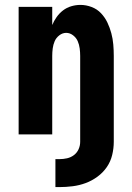

<svg xmlns="http://www.w3.org/2000/svg" viewBox="-20 -548 540 783"><path d="M206 215V101H222Q238 101 253.5 97.5Q269 94 281.5 84.5Q294 75 300.5 60.5Q307 46 307 30V-320Q307 -335 305 -350.5Q303 -366 297 -380Q291 -394 278 -404Q265 -414 250 -414Q235 -414 222 -404Q209 -394 203 -380Q197 -366 195 -350.5Q193 -335 193 -320V0H56V-520H193V-446Q200 -463 211 -478.5Q222 -494 237 -505.5Q252 -517 270.5 -522.5Q289 -528 308 -528Q331 -528 353.5 -519.5Q376 -511 392 -494Q408 -477 418 -456Q428 -435 434 -412.5Q440 -390 442 -366.5Q444 -343 444 -320V30Q444 57 437.5 84Q431 111 415.5 133.5Q400 156 377.5 172.5Q355 189 329.5 198.5Q304 208 276.5 211.5Q249 215 222 215Z"/></svg>

Font: Iosevka SS18 Heavy
Style: Regular
Weight: 900
Monospace: yes
Designer: Belleve Invis
Foundry: Belleve Invis
Version: Version 25.1.1; ttfautohint (v1.8.4)